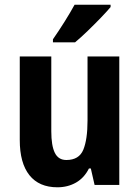

<svg xmlns="http://www.w3.org/2000/svg" viewBox="-20 -837 593 816"><path d="M487 -597V-51H382L366 -121H358Q338 -81 303 -61Q268 -41 224 -41Q146 -41 105 -92.5Q64 -144 64 -242V-597H198V-279Q198 -218 213 -187.5Q228 -157 262 -157Q316 -157 334 -200.5Q352 -244 352 -325V-597ZM450 -807Q435 -789 408.5 -761.5Q382 -734 352.5 -705.5Q323 -677 299 -657H205V-670Q230 -706 254.5 -745Q279 -784 297 -817H450Z"/></svg>

Font: Noto Sans Tamil UI Condensed
Style: Bold
Weight: 700
Width: 3
Designer: Jelle Bosma - Monotype Design Team
Foundry: Monotype Imaging Inc.
Version: Version 2.004; ttfautohint (v1.8.4.7-5d5b)